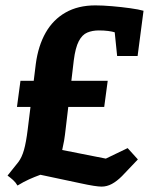

<svg xmlns="http://www.w3.org/2000/svg" viewBox="-20 -678 563 713"><path d="M357 15Q347 15 327.5 12Q308 9 276 2L130 -29Q108 -21 88 -12Q68 -3 45 11Q38 -1 28.5 -9.5Q19 -18 8 -26Q20 -41 30 -53.5Q40 -66 48 -76Q61 -93 69 -121Q77 -149 83 -198L113 -441Q122 -508 149.5 -556.5Q177 -605 223.5 -631.5Q270 -658 334 -658Q361 -658 396 -655Q431 -652 463.5 -647.5Q496 -643 513 -638L491 -470H415L406 -558Q397 -561 381.5 -563Q366 -565 347 -565Q323 -565 304 -557Q285 -549 272.5 -525Q260 -501 254 -454L225 -209Q221 -173 218 -155.5Q215 -138 211 -121L373 -89L454 -128L492 -86L433 -24Q414 -5 395.5 5Q377 15 357 15ZM43 -281 56 -378H380L367 -281Z"/></svg>

Font: Faustina ExtraBold
Style: Italic
Weight: 800
Italic angle: -8°
Designer: Alfonso Garcia
Foundry: http://www.omnibus-type.com
Version: Version 1.200